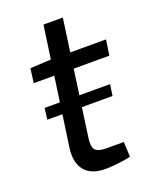

<svg xmlns="http://www.w3.org/2000/svg" viewBox="-124 -702 627 783"><g transform="rotate(-20 190.0 -311.0)"><path d="M333 -310 326 -261H43L49 -310ZM245 -631 175 -132Q170 -97 182 -83Q194 -69 229 -69H305L308 -4Q292 0 270.5 3Q249 6 229.5 7.5Q210 9 199 9Q136 9 108 -26Q80 -61 89 -124L161 -631ZM380 -487 370 -420H42L50 -482L146 -487Z"/></g></svg>

Font: Exo 2
Style: Italic
Weight: 400
Italic angle: -8°
Designer: Natanael Gama
Foundry: Natanael Gama
Version: Version 2.010